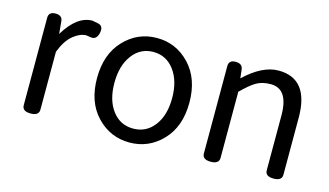

<svg xmlns="http://www.w3.org/2000/svg" viewBox="-71 -778 1736 1012"><g transform="rotate(15 797.0 -272.0)"><path d="M175 -444Q243 -557 327 -557L358 -551Q390 -545 381.5 -505Q373 -465 340 -470L316 -474Q282 -474 245 -444Q208 -414 183 -349V-33Q183 0 137.5 0Q92 0 92 -33V-510Q92 -543 129.5 -543Q167 -543 169 -510Z M858.5 -64Q785 13 680 13Q575 13 501.5 -64Q428 -141 428 -271.5Q428 -402 501.5 -479.5Q575 -557 680 -557Q785 -557 858.5 -479.5Q932 -402 932 -271.5Q932 -141 858.5 -64ZM566 -120Q609 -63 680 -63Q751 -63 794.5 -120Q838 -177 838 -271Q838 -365 794.5 -423Q751 -481 680.5 -481Q610 -481 566.5 -423Q523 -365 523 -271Q523 -177 566 -120Z M1418 -332Q1418 -477 1322 -477Q1275 -477 1243 -458Q1211 -439 1166 -394V-33Q1166 0 1120.5 0Q1075 0 1075 -33V-510Q1075 -543 1112.5 -543Q1150 -543 1153 -510L1158 -465Q1255 -557 1343 -557Q1509 -557 1509 -344V-33Q1509 0 1463.5 0Q1418 0 1418 -33Z"/></g></svg>

Font: Raw Maruko Gothic CJK TC
Style: Regular
Weight: 400
Version: Version 1.001